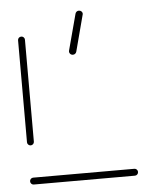

<svg xmlns="http://www.w3.org/2000/svg" viewBox="-47 -630 527 670"><g transform="rotate(-5 217.0 -295.5)"><path d="M410.7 -12.2Q410.7 -7 407.2 -3.5Q403.7 0 398.9 0H44.4Q39.6 0 36.1 -3.5Q32.6 -7 32.6 -12.2Q32.6 -17 36.1 -20.6Q39.6 -24.1 44.4 -24.1H398.9Q403.7 -24.1 407.2 -20.6Q410.7 -17 410.7 -12.2ZM45.9 -137Q40.7 -137 37.2 -140.6Q33.7 -144.1 33.7 -148.9V-506.3Q33.7 -511.1 37.2 -514.6Q40.7 -518.1 45.9 -518.1Q50.7 -518.1 54.3 -514.6Q57.8 -511.1 57.8 -506.3V-148.9Q57.8 -144.1 54.3 -140.6Q50.7 -137 45.9 -137ZM266.7 -578.5Q266.7 -577.4 265.9 -575.2L232.6 -448.9Q231.5 -444.8 228.1 -442Q224.8 -439.3 220.4 -439.3Q213.7 -439.3 210 -444.1Q206.3 -448.9 207.8 -454.8L241.5 -581.1Q242.6 -585.2 245.9 -588Q249.3 -590.7 253.7 -590.7Q259.3 -590.7 263 -587.2Q266.7 -583.7 266.7 -578.5Z"/></g></svg>

Font: 26F Galaxy Sans Thin
Style: Regular
Weight: 100
Designer: C₂₉H₂₅N₃O₅
Version: Version 1.100